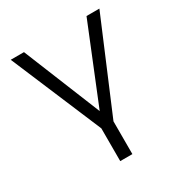

<svg xmlns="http://www.w3.org/2000/svg" viewBox="-159 -607 854 904"><g transform="rotate(-30 268.0 -155.5)"><path d="M235 180V2L27 -491H99L274 -60H264L439 -491H509L301 2V180Z"/></g></svg>

Font: Nunito Sans 9pt Light
Style: Regular
Weight: 300
Version: Version 3.101;gftools[0.9.27]